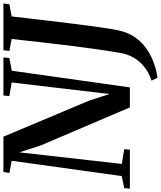

<svg xmlns="http://www.w3.org/2000/svg" viewBox="62 -854 946 1128"><g transform="rotate(-90 535.0 -290.0)"><path d="M-9 0 -6.5 -33 64.5 -47.5 154.5 -694.5 83 -707.5 88.5 -743H296L508.5 -237.5L546.5 -119.5L614.5 -694.5L534.5 -708L538 -743H761.5L758.5 -708L683.5 -694L585.5 0H468L245 -522.5L204 -649.5L136 -47.5L223 -33L219.5 0ZM643 162.5 625 127.5Q672.5 112 706 85Q739.5 58 759.8 22.8Q780 -12.5 787 -50.5Q798.5 -116.5 809.8 -195Q821 -273.5 831.5 -358.5Q842 -443.5 851.5 -529Q861 -614.5 870 -694.5L799.5 -708L804 -743H1078.5L1074 -708L1002.5 -694.5Q991.5 -602.5 981.5 -516.2Q971.5 -430 962.2 -354.2Q953 -278.5 944.5 -216.8Q936 -155 928.8 -111Q921.5 -67 915 -45Q898 13.5 859.8 56Q821.5 98.5 766.2 125.2Q711 152 643 162.5Z"/></g></svg>

Font: Merriweather 72pt SemiBold
Style: Italic
Weight: 600
Italic angle: -7.8°
Version: Version 2.101